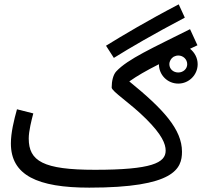

<svg xmlns="http://www.w3.org/2000/svg" viewBox="-20 -841 928 882"><path d="M503 -575C580 -623 683 -683 829 -760L801 -821C657 -746 545 -679 467 -631ZM390 21C781 21 816 -66 816 -144C816 -247 730 -340 574 -467C611 -493 649 -515 710 -546C710 -497 749 -457 799 -457C848 -457 888 -497 888 -546C888 -575 874 -600 853 -617C864 -622 875 -627 887 -633L853 -707C682 -621 567 -570 514 -513C500 -498 493 -469 493 -439C493 -421 577 -369 652 -294C724 -222 741 -180 741 -149C741 -93 677 -61 416 -61C178 -61 112 -101 112 -205C112 -239 125 -290 133 -320L58 -339C44 -289 30 -231 30 -182C30 -36 152 21 390 21ZM799 -508C776 -508 758 -524 758 -546C758 -560 766 -573 777 -580C779 -581 782 -582 784 -583C788 -585 794 -586 799 -586C821 -586 840 -569 840 -546C840 -524 821 -508 799 -508Z"/></svg>

Font: Noto Sans Arabic
Style: Regular
Weight: 400
Designer: Monotype Design Team, Nadine Chahine, Nizar Qandah and Khaled Hosny
Foundry: Monotype Imaging Inc.
Version: Version 2.012